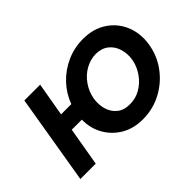

<svg xmlns="http://www.w3.org/2000/svg" viewBox="-88 -694 928 928"><g transform="rotate(-45 376.5 -230.0)"><path d="M116 -460H224L194 -287H264Q284 -341 323 -382Q362 -423 414.5 -446.5Q467 -470 527 -470Q596 -470 646 -437.5Q696 -405 719.5 -350.5Q743 -296 734 -230Q724 -162 685 -108Q646 -54 586.5 -22Q527 10 457 10Q393 10 346 -18Q299 -46 272.5 -93Q246 -140 247 -198H178L144 0H39ZM360 -230Q354 -193 363.5 -160Q373 -127 398 -106.5Q423 -86 462 -86Q502 -85 536 -104.5Q570 -124 593.5 -157.5Q617 -191 624 -230Q630 -267 620 -300Q610 -333 585 -353.5Q560 -374 521 -375Q482 -375 447.5 -355.5Q413 -336 390 -302.5Q367 -269 360 -230Z"/></g></svg>

Font: Jost* Medium
Style: Italic
Weight: 500
Italic angle: -10°
Version: Version 3.7